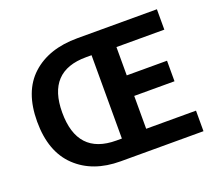

<svg xmlns="http://www.w3.org/2000/svg" viewBox="-122 -914 1244 1089"><g transform="rotate(-20 500.0 -370.0)"><path d="M931.6 0H431.6Q264.6 0 164.1 -95.7Q63.5 -191.4 63.5 -373Q63.5 -554.7 165 -647.5Q266.6 -740.2 439.5 -740.2H919.9V-617.2H630.9V-446.3H874V-322.3H630.9V-124H931.6ZM449.2 -119.1H482.4V-622.1H449.2Q214.8 -622.1 214.8 -373Q214.8 -119.1 449.2 -119.1Z"/></g></svg>

Font: Gen Shin Gothic Monospace Bold
Style: Bold
Weight: 700
Designer: [Source Han Sans]
Ryoko NISHIZUKA  (kana & ideographs); Paul D. Hunt (Latin, Greek & Cyrillic); Wenlong ZHANG  (bopomofo
Version: Version 1.002.20150607